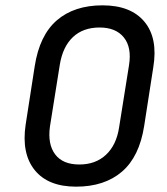

<svg xmlns="http://www.w3.org/2000/svg" viewBox="-20 -687 626 719"><path d="M265 12Q160 12 110 -50Q60 -112 76 -220L110 -439Q128 -555 193 -611Q258 -667 364 -667Q470 -667 521 -605.5Q572 -544 554 -435L520 -216Q502 -100 436.5 -44Q371 12 265 12ZM277 -71Q338 -71 377 -107.5Q416 -144 426 -210L463 -442Q474 -509 444 -546.5Q414 -584 353 -584Q291 -584 253 -548Q215 -512 204 -445L167 -213Q158 -147 186.5 -109Q215 -71 277 -71Z"/></svg>

Font: Sofia Sans Medium
Style: Italic
Weight: 500
Italic angle: -9°
Version: Version 4.101